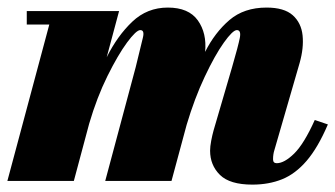

<svg xmlns="http://www.w3.org/2000/svg" viewBox="-20 -490 908 520"><path d="M113.5 -423.5H52.5V-460H302.5L269 -335Q298 -393 338.2 -431.2Q378.5 -469.5 434.5 -469.5Q491 -469.5 515.8 -434.8Q540.5 -400 535.5 -349.5Q562 -402 601.5 -435.8Q641 -469.5 702 -469.5Q749.5 -469.5 772.8 -448.8Q796 -428 799.5 -394Q803 -360 791.5 -319.5L723 -83Q721.5 -78.5 720.5 -72.2Q719.5 -66 719.5 -58.5Q719.5 -48 729.5 -48Q750 -48 776.8 -74.2Q803.5 -100.5 832.5 -165L868 -153Q841 -90 810.5 -54.5Q780 -19 744 -4.5Q708 10 663.5 10Q602.5 10 575.8 -16.2Q549 -42.5 549 -82Q549 -93 552 -108.8Q555 -124.5 558.5 -137L608.5 -308Q625.5 -366.5 629.5 -387.5Q633.5 -408.5 621.5 -408.5Q610.5 -408.5 586.2 -374.5Q562 -340.5 534.5 -282.2Q507 -224 485.5 -152L444.5 0H265L347.5 -308Q362 -367.5 367 -388Q372 -408.5 360 -408.5Q349 -408.5 324.2 -375Q299.5 -341.5 271 -284Q242.5 -226.5 221.5 -155L180 0H0Z"/></svg>

Font: Bodoni* 06pt Fatface
Style: Italic
Weight: 900
Italic angle: -13°
Version: Version 2.3